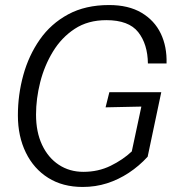

<svg xmlns="http://www.w3.org/2000/svg" viewBox="-20 -730 690 762"><path d="M308 12Q229 12 171.5 -24Q114 -60 82.5 -124.5Q51 -189 51 -272Q51 -354 72.5 -432Q94 -510 138 -573Q182 -636 250.5 -673Q319 -710 413 -710Q490 -710 541.5 -679.5Q593 -649 618 -597Q643 -545 641 -478H567Q566 -555 528.5 -602.5Q491 -650 402 -650Q329 -650 276.5 -615.5Q224 -581 190 -525Q156 -469 139.5 -403.5Q123 -338 123 -275Q123 -206 147 -155Q171 -104 213.5 -76Q256 -48 311 -48Q370 -48 419 -72Q468 -96 503 -129L541 -307L399 -304L414 -364H620L566 -108Q532 -71 491 -44Q450 -17 404.5 -2.5Q359 12 308 12Z"/></svg>

Font: Azeret Mono Thin ExtraLight
Style: Italic
Weight: 250
Italic angle: -12°
Version: Version 1.002